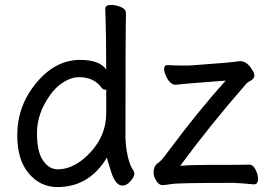

<svg xmlns="http://www.w3.org/2000/svg" viewBox="-20 -735 1077 779"><path d="M214 -48Q283 -48 347 -117Q411 -186 411 -276V-367L412 -369Q412 -371 408 -371Q399 -371 393 -378Q362 -422 300 -422Q271 -422 239 -402.5Q207 -383 183 -349Q130 -274 130 -196Q130 -118 155 -83Q180 -48 214 -48ZM213 24Q144 24 97 -31Q50 -86 50 -186Q50 -306 127.5 -399Q205 -492 305 -492Q384 -492 411 -453Q411 -593 407 -699Q407 -715 431 -715Q450 -715 470.5 -706.5Q491 -698 491 -681Q489 -592 489 -185Q489 -143 498 -102.5Q507 -62 522 -42Q525 -36 525 -28Q525 -18 509.5 0Q494 18 477 18Q449 18 431.5 -36Q414 -90 414 -96Q342 24 213 24ZM639 16Q625 16 614 -1.5Q603 -19 603 -34Q603 -47 607 -57Q611 -67 623 -75Q635 -83 659 -116Q782 -282 896 -408Q721 -395 693 -391Q669 -391 653 -428Q646 -443 646 -455Q646 -471 660 -471Q687 -469 724 -469Q752 -469 761 -470Q917 -481 954 -487Q982 -487 1003 -452Q1012 -439 1012 -429Q1012 -416 998 -408.5Q984 -401 979 -395Q829 -223 711 -62Q748 -66 825 -66Q975 -66 991 -67Q1007 -67 1017 -46.5Q1027 -26 1027 -9Q1027 13 1010 13Q969 9 929 7Q704 7 677 11.5Q650 16 639 16Z"/></svg>

Font: LXGW WenKai Medium
Style: Regular
Weight: 500
Designer: LXGW / Fontworks Inc.
Foundry: LXGW / Fontworks Inc.
Version: Version 1.501; October 10, 2024